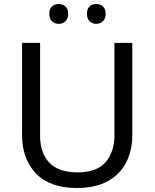

<svg xmlns="http://www.w3.org/2000/svg" viewBox="-20 -928 771 958"><path d="M640 -252Q640 -178 610 -118.5Q580 -59 518.5 -24.5Q457 10 362 10Q229 10 159.5 -62.5Q90 -135 90 -254V-714H180V-251Q180 -164 226.5 -116Q273 -68 367 -68Q464 -68 507.5 -119.5Q551 -171 551 -252V-714H640ZM226 -859Q226 -885 240 -896.5Q254 -908 273 -908Q292 -908 306 -896.5Q320 -885 320 -859Q320 -834 306 -821.5Q292 -809 273 -809Q254 -809 240 -821.5Q226 -834 226 -859ZM414 -859Q414 -885 427.5 -896.5Q441 -908 460 -908Q479 -908 493 -896.5Q507 -885 507 -859Q507 -834 493 -821.5Q479 -809 460 -809Q441 -809 427.5 -821.5Q414 -834 414 -859Z"/></svg>

Font: Noto Music
Style: Regular
Weight: 400
Designer: Monotype Design Team, Benjamin Yang
Foundry: Monotype Imaging Inc.
Version: Version 2.002; ttfautohint (v1.8.4.7-5d5b)